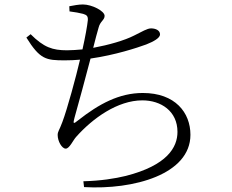

<svg xmlns="http://www.w3.org/2000/svg" viewBox="-20 -798 1040 859"><path d="M270 -528C293 -528 316 -529 338 -531C320 -454 281 -310 259 -252C245 -214 238 -210 238 -194C238 -166 257 -133 274 -133C291 -133 307 -171 321 -186C395 -269 506 -349 617 -349C700 -349 774 -301 774 -208C774 -138 727 -58 543 -11C494 1 430 11 353 13L356 39C578 52 832 -18 832 -195C832 -294 764 -382 619 -382C513 -382 423 -333 330 -260C306 -240 307 -246 313 -270C330 -331 365 -458 385 -536C496 -552 593 -584 634 -599C667 -612 696 -628 696 -644C696 -663 675 -671 656 -671C638 -671 617 -657 580 -639C537 -617 467 -597 397 -584C407 -623 414 -651 421 -674C428 -703 448 -708 448 -727C448 -749 391 -778 351 -778C332 -778 311 -774 290 -770L291 -747C316 -744 336 -740 352 -736C368 -731 374 -726 373 -708C371 -686 361 -630 349 -577C325 -575 302 -573 280 -573C215 -573 176 -586 117 -645L98 -630C159 -532 186 -528 270 -528Z"/></svg>

Font: Source Han Serif CN Light
Style: Regular
Weight: 300
Designer: Ryoko NISHIZUKA 西塚涼子 (kana & ideographs); Frank Grießhammer (Latin, Greek & Cyrillic); Wenlong ZHANG 张文龙 (bopomofo); San
Foundry: Adobe
Version: Version 2.003;hotconv 1.1.1;makeotfexe 2.6.0